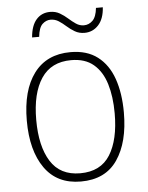

<svg xmlns="http://www.w3.org/2000/svg" viewBox="-52 -759 624 812"><g transform="rotate(-5 259.5 -353.0)"><path d="M465 -265Q465 -139 414 -64.5Q363 10 259 10Q158 10 105.5 -64.5Q53 -139 53 -266Q53 -395 107 -467Q161 -539 262 -539Q332 -539 377 -504.5Q422 -470 443.5 -408.5Q465 -347 465 -265ZM93 -266Q93 -154 133.5 -89.5Q174 -25 259 -25Q346 -25 386 -89Q426 -153 426 -265Q426 -336 409.5 -390Q393 -444 357 -474.5Q321 -505 262 -505Q177 -505 135 -442Q93 -379 93 -266ZM106 -615Q110 -665 132.5 -690.5Q155 -716 191 -716Q214 -716 232 -705.5Q250 -695 265 -681.5Q280 -668 295.5 -657.5Q311 -647 329 -647Q350 -647 366 -662.5Q382 -678 386 -716H415Q412 -667 388 -641Q364 -615 329 -615Q306 -615 288 -625.5Q270 -636 255 -649.5Q240 -663 224.5 -673Q209 -683 190 -683Q171 -683 155.5 -668.5Q140 -654 136 -615Z"/></g></svg>

Font: Noto Sans Arabic UI SmCn XLt
Style: Regular
Weight: 200
Width: 4
Designer: Monotype Design Team, Nadine Chahine and Nizar Qandah
Foundry: Monotype Imaging Inc.
Version: Version 2.010; ttfautohint (v1.8.4.7-5d5b)